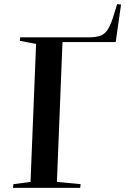

<svg xmlns="http://www.w3.org/2000/svg" viewBox="-20 -911 607 931"><path d="M45 -18 128 -29 155 -698 76 -713 78 -730H411Q445 -730 466 -737.5Q487 -745 500.5 -765Q514 -785 527 -823L548 -891L567 -889L541 -707H283L256 -29L371 -18L369 0H43Z"/></svg>

Font: Literata 72pt SemiBold
Style: Italic
Weight: 600
Italic angle: -2°
Designer: Latin by Veronika Burian and Jose Scaglione. Greek by Irene Vlachou. Cyrillic by Vera Evstafieva
Foundry: TypeTogether
Version: Version 3.002